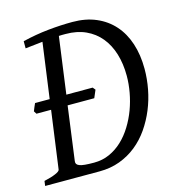

<svg xmlns="http://www.w3.org/2000/svg" viewBox="-97 -714 739 799"><g transform="rotate(-15 273.0 -315.0)"><path d="M525.9 -363.8Q525.9 -320.8 517.6 -277.1Q509.3 -233.4 492.7 -193.1Q476.1 -152.8 451.7 -117.4Q427.2 -82 394.8 -55.9Q362.3 -29.8 322.3 -14.9Q282.2 0 234.9 0H0L2.9 -21Q33.7 -27.8 52.2 -35.9Q70.8 -43.9 71.8 -50.8L106 -299.8H43L35.2 -312L41.5 -327.6Q44.9 -336.4 48.8 -344.2H111.8L144.5 -582.5L69.8 -574.2V-605Q126 -618.7 180.9 -624.3Q235.8 -629.9 286.1 -629.9Q343.3 -629.9 387.7 -610.8Q432.1 -591.8 462.9 -557.1Q493.7 -522.5 509.8 -473.4Q525.9 -424.3 525.9 -363.8ZM246.1 -588.9H231.4Q224.1 -588.9 216.8 -588.4L183.6 -344.2H296.9L306.2 -333L292 -299.8H177.2L146 -67.9Q145 -60.5 147.9 -55.7Q150.9 -50.8 159.2 -47.4Q167.5 -43.9 182.9 -42.5Q198.2 -41 222.2 -41Q258.3 -41 288.8 -54.7Q319.3 -68.4 344.2 -91.8Q369.1 -115.2 388.4 -146.5Q407.7 -177.7 420.7 -212.6Q433.6 -247.6 440.2 -284.2Q446.8 -320.8 446.8 -355Q446.8 -407.2 433.6 -450.2Q420.4 -493.2 395 -523.9Q369.6 -554.7 332.3 -571.8Q294.9 -588.9 246.1 -588.9Z"/></g></svg>

Font: Gentium Plus Eur
Style: Italic
Weight: 400
Italic angle: -8°
Designer: J. Victor Gaultney, Annie Olsen, Iska Routamaa, Becca Hirsbrunner
Foundry: SIL International
Version: Version 5.000